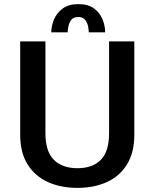

<svg xmlns="http://www.w3.org/2000/svg" viewBox="-20 -901 750 932"><path d="M356 11Q276 11 213.2 -17Q150.5 -45 114.2 -102.5Q78 -160 78 -248V-700H200.5V-254.5Q200.5 -166 241.5 -125.2Q282.5 -84.5 356 -84.5Q429.5 -84.5 469.5 -125.2Q509.5 -166 509.5 -254.5V-700H632V-248Q632 -160 596.2 -102.5Q560.5 -45 498.2 -17Q436 11 356 11ZM229 -744Q229 -775 242.2 -806.8Q255.5 -838.5 284.5 -859.8Q313.5 -881 361 -881Q408.5 -881 437 -859.5Q465.5 -838 478 -806.5Q490.5 -775 490.5 -744H411Q411 -752.5 408 -770.5Q405 -788.5 394.2 -803.5Q383.5 -818.5 360 -818.5Q336 -818.5 325.2 -803.5Q314.5 -788.5 311.5 -770.8Q308.5 -753 308.5 -744Z"/></svg>

Font: League Mono Medium
Style: Regular
Weight: 500
Width: 6
Designer: Tyler Finck
Foundry: The League of Moveable Type / Tyler Finck
Version: Version 2.300;RELEASE